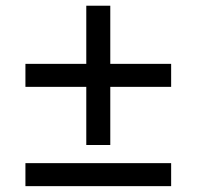

<svg xmlns="http://www.w3.org/2000/svg" viewBox="-20 -682 688 672"><path d="M282 -174.5V-378H69V-458.5H282V-662H366V-458.5H579V-378H366V-174.5ZM69 -30.5V-111H579V-30.5Z"/></svg>

Font: Geologica EX
Style: Regular
Weight: 400
Designer: Sindre Bremnes, Frode Helland
Foundry: Monokrom Skriftforlag AS
Version: Version 1.010;gftools[0.9.28]